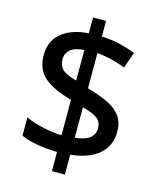

<svg xmlns="http://www.w3.org/2000/svg" viewBox="-120 -844 814 986"><g transform="rotate(15 286.5 -350.5)"><path d="M251 -44Q194 -45 143 -54Q92 -63 58 -79V-176Q95 -159 148 -146.5Q201 -134 251 -133V-321Q153 -348 104.5 -389.5Q56 -431 56 -507Q56 -584 109 -626.5Q162 -669 251 -675V-759H320V-676Q375 -674 419.5 -663Q464 -652 501 -637L471 -552Q438 -565 399 -575Q360 -585 320 -588V-401Q387 -382 432 -360Q477 -338 500 -305.5Q523 -273 523 -222Q523 -150 471 -104Q419 -58 320 -48V58H251ZM251 -586Q202 -583 178.5 -563.5Q155 -544 155 -514Q155 -478 175.5 -458Q196 -438 251 -424ZM320 -138Q373 -143 398 -163Q423 -183 423 -214Q423 -248 401.5 -266Q380 -284 320 -300Z"/></g></svg>

Font: Noto Sans Myanmar UI Medium
Style: Regular
Weight: 500
Designer: Monotype Design Team
Foundry: Monotype Imaging Inc.
Version: Version 2.103; ttfautohint (v1.8.4.7-5d5b)